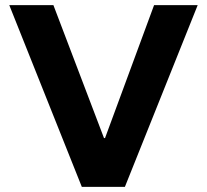

<svg xmlns="http://www.w3.org/2000/svg" viewBox="-20 -720 803 744"><path d="M297 4 16 -700H187L383 -185H387L577 -700H746L464 4Z"/></svg>

Font: REM SemiBold
Style: Regular
Weight: 600
Designer: Octavio Pardo
Foundry: Ashler Design
Version: Version 1.005;gftools[0.9.28]